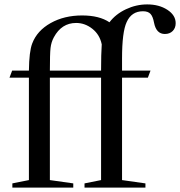

<svg xmlns="http://www.w3.org/2000/svg" viewBox="-20 -850 816 870"><path d="M23 -498 35 -530H111Q112 -617 126 -653Q148 -711 209.5 -745.5Q271 -780 352 -780Q430 -780 476 -749Q504 -786 550.5 -808Q597 -830 647 -830Q701 -830 738.5 -805.5Q776 -781 776 -745Q776 -723 762.5 -709.5Q749 -696 727 -696Q688 -696 678 -747Q673 -775 662 -787Q651 -799 628 -799Q576 -799 554 -750Q533 -705 533 -585V-530H662L650 -498H533V-34L639 -19V0H363V-19L438 -34V-498H206V-34L312 -19V0H36V-19L111 -34V-498ZM206 -530H438Q438 -606 441 -649Q432 -693 398.5 -719.5Q365 -746 325 -746Q259 -746 224 -681Q212 -659 209 -632.5Q206 -606 206 -530Z"/></svg>

Font: Libre Caslon Text
Style: Regular
Weight: 400
Designer: Pablo Impallari, Rodrigo Fuenzalida
Foundry: Pablo Impallari, Rodrigo Fuenzalida
Version: Version 1.002